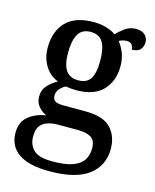

<svg xmlns="http://www.w3.org/2000/svg" viewBox="-120 -650 784 971"><g transform="rotate(15 272.0 -164.5)"><path d="M232 240Q124 240 70.5 202.5Q17 165 17 96Q17 39 54 9Q91 -21 145 -29Q123 -38 104 -59Q85 -80 85 -113Q85 -144 103 -166.5Q121 -189 157 -210Q113 -227 88 -268Q63 -309 63 -362Q63 -448 111 -497.5Q159 -547 257 -547Q293 -547 324.5 -537Q356 -527 372 -514Q390 -534 414.5 -551.5Q439 -569 471 -569Q503 -569 518.5 -553Q534 -537 534 -516Q534 -494 521 -478Q508 -462 476 -462Q476 -476 468 -487Q460 -498 442 -498Q419 -498 401 -487Q419 -465 431 -435Q443 -405 443 -364Q443 -289 397.5 -240Q352 -191 257 -191Q245 -191 228.5 -192.5Q212 -194 203 -196Q185 -187 172 -172Q159 -157 159 -136Q159 -118 171 -109Q183 -100 217 -100H332Q424 -100 464 -58Q504 -16 504 51Q504 138 437.5 189Q371 240 232 240ZM254 -242Q300 -242 318.5 -272.5Q337 -303 337 -365Q337 -429 318 -462Q299 -495 253 -495Q208 -495 188.5 -461Q169 -427 169 -364Q169 -303 189 -272.5Q209 -242 254 -242ZM234 188Q302 188 341 173.5Q380 159 396 133Q412 107 412 73Q412 31 387.5 16Q363 1 316 1H213Q187 1 163 8Q139 15 123.5 34Q108 53 108 91Q108 134 135.5 161Q163 188 234 188Z"/></g></svg>

Font: Noto Serif Bengali Medium
Style: Regular
Weight: 500
Designer: Juan Bruce, Universal Thirst, Indian Type Foundry and the Monotype Design Team.
Foundry: Monotype Imaging Inc.
Version: Version 2.003; ttfautohint (v1.8.4.7-5d5b)